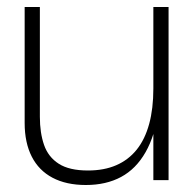

<svg xmlns="http://www.w3.org/2000/svg" viewBox="-20 -515 556 549"><path d="M225.5 14Q169.5 14 130.2 -6.8Q91 -27.5 70.8 -67.2Q50.5 -107 50.5 -163.5V-495H94V-181Q94 -135 106 -100.5Q118 -66 148 -46.8Q178 -27.5 231.5 -27.5Q277.5 -27.5 312.2 -42.5Q347 -57.5 370.8 -87Q394.5 -116.5 406.5 -160.5Q418.5 -204.5 418.5 -262V-495H462V0H418.5V-176.5L434 -202Q423.5 -127.5 396.2 -79.8Q369 -32 326.2 -9Q283.5 14 225.5 14Z"/></svg>

Font: Russolo 10pt ExtraLight
Style: Regular
Weight: 200
Designer: Micah Stupak-Hahn
Version: Version 1.000